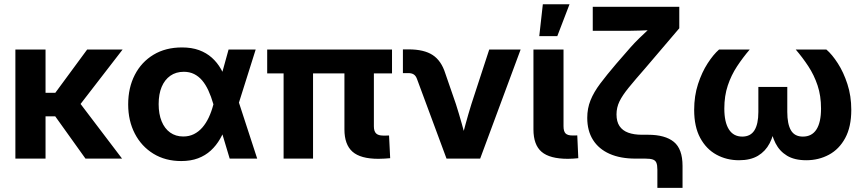

<svg xmlns="http://www.w3.org/2000/svg" viewBox="-20 -760 4130 920"><path d="M198.2 -522.5V0H53.7V-522.5ZM567.4 -522.5 320.3 -202.6H168.9L160.6 -315.4H245.1L397.5 -522.5ZM389.6 0 239.7 -209.5 349.1 -284.2 564.9 0Z M848.1 11.7Q772.5 11.7 715.1 -23.4Q657.7 -58.6 626 -119.9Q594.2 -181.2 594.2 -259.8Q594.2 -339.8 626 -401.4Q657.7 -462.9 715.6 -497.8Q773.4 -532.7 852.1 -532.7Q898.4 -532.7 933.8 -519.8Q969.2 -506.8 995.1 -483.6Q1021 -460.4 1039.1 -428.7Q1057.1 -397 1068.8 -358.9H1099.6L1122.6 -275.4L1212.4 0H1080.6L1002 -262.2Q991.7 -297.9 978.5 -326.4Q965.3 -355 948.5 -374.8Q931.6 -394.5 909.9 -405.3Q888.2 -416 860.8 -416Q823.2 -416 796.1 -397Q769 -377.9 754.6 -343.5Q740.2 -309.1 740.2 -261.2Q740.2 -213.9 754.4 -179Q768.6 -144 795.2 -125Q821.8 -106 857.9 -106Q886.2 -106 908.9 -117.2Q931.6 -128.4 949.5 -148.9Q967.3 -169.4 980.5 -197.5Q993.7 -225.6 1002.4 -259.3L1075.2 -522.5H1205.1L1122.1 -259.3L1098.1 -168H1066.9Q1053.7 -127.9 1034.9 -95.2Q1016.1 -62.5 990 -38.6Q963.9 -14.6 929 -1.5Q894 11.7 848.1 11.7Z M1793 1Q1707.5 1 1668.9 -33.2Q1630.4 -67.4 1630.4 -140.1V-491.7H1771.5V-154.8Q1771.5 -131.3 1782 -120.8Q1792.5 -110.4 1815.9 -110.4Q1823.2 -110.4 1831.1 -110.4Q1838.9 -110.4 1844.2 -110.8L1849.6 -2Q1838.4 -1 1823 0Q1807.6 1 1793 1ZM1338.9 0V-491.7H1480V0ZM1260.3 -408.2V-522.5H1858.4V-408.2Z M2119.6 0 1978 -381.8Q1972.7 -396.5 1962.9 -403.1Q1953.1 -409.7 1936.5 -409.7H1910.6V-523.4H1938Q2011.7 -523.4 2053.2 -496.3Q2094.7 -469.2 2113.8 -408.2L2164.6 -261.2Q2179.7 -213.9 2192.9 -166.5Q2206.1 -119.1 2219.2 -70.8H2185.5Q2198.2 -119.1 2211.2 -166.5Q2224.1 -213.9 2238.8 -261.2L2324.2 -522.5H2474.6L2280.8 0Z M2701.7 1Q2614.3 1 2575.2 -32.5Q2536.1 -65.9 2536.1 -140.1V-522.5H2680.2V-155.3Q2680.2 -130.9 2689.9 -120.8Q2699.7 -110.8 2723.1 -110.8Q2729.5 -110.8 2735.4 -110.8Q2741.2 -110.8 2746.1 -111.3L2751 -2Q2740.2 -1 2727.8 0Q2715.3 1 2701.7 1ZM2564 -586.9 2581.1 -739.7H2709L2650.4 -586.9Z M3129.9 140.1V53.2Q3129.9 30.8 3125 19.5Q3120.1 8.3 3107.7 4.2Q3095.2 0 3071.3 0H3024.9Q2952.6 0 2900.9 -22.9Q2849.1 -45.9 2821.5 -89.6Q2793.9 -133.3 2793.9 -195.3Q2793.9 -240.7 2809.6 -279.5Q2825.2 -318.4 2856.2 -359.6Q2887.2 -400.9 2932.6 -454.1L3001 -532.7Q3019.5 -553.7 3042.5 -576.2Q3065.4 -598.6 3089.4 -620.8Q3113.3 -643.1 3134.3 -662.1L3131.8 -617.2Q3111.8 -616.2 3089.6 -615.2Q3067.4 -614.3 3044.7 -613.5Q3022 -612.8 2999.3 -612.5Q2976.6 -612.3 2955.6 -612.3H2820.3V-727.5H3234.9V-624.5L3071.8 -433.1Q3022.9 -377.4 2992.7 -340.3Q2962.4 -303.2 2948.2 -273.9Q2934.1 -244.6 2934.1 -211.9Q2934.1 -177.2 2948.5 -155.8Q2962.9 -134.3 2990.2 -124.3Q3017.6 -114.3 3055.7 -114.3H3085Q3167 -114.3 3208.7 -80.3Q3250.5 -46.4 3250.5 35.2V140.1Z M3521 7.8Q3461.9 7.8 3413.1 -18.8Q3364.3 -45.4 3335.2 -99.1Q3306.2 -152.8 3306.2 -233.4Q3306.2 -300.3 3324.7 -357.2Q3343.3 -414.1 3370.8 -456.5Q3398.4 -499 3425.3 -522.5H3572.3Q3539.6 -484.4 3511.7 -442.1Q3483.9 -399.9 3467.3 -350.3Q3450.7 -300.8 3450.7 -239.7Q3450.7 -174.3 3472.7 -139.9Q3494.6 -105.5 3536.6 -105.5Q3576.2 -105.5 3595 -135.5Q3613.8 -165.5 3613.8 -223.6V-343.3H3752.4V-223.6Q3752.4 -165.5 3770 -135.5Q3787.6 -105.5 3827.1 -105.5Q3870.1 -105.5 3892.1 -139.6Q3914.1 -173.8 3914.1 -239.7Q3914.1 -301.3 3897.5 -350.8Q3880.9 -400.4 3853.3 -442.4Q3825.7 -484.4 3793 -522.5H3939.9Q3967.3 -499 3994.6 -456.5Q4022 -414.1 4040.5 -357.2Q4059.1 -300.3 4059.1 -233.4Q4059.1 -152.3 4030 -98.6Q4001 -44.9 3951.9 -18.6Q3902.8 7.8 3843.3 7.8Q3787.1 7.8 3751.2 -13.9Q3715.3 -35.6 3696 -73.7Q3676.8 -111.8 3670.4 -159.7H3693.8Q3687.5 -111.3 3667.7 -73.2Q3647.9 -35.2 3612.1 -13.7Q3576.2 7.8 3521 7.8Z"/></svg>

Font: Inter 28pt
Style: Bold
Weight: 700
Designer: Rasmus Andersson
Foundry: rsms
Version: Version 4.001;git-66647c0bb